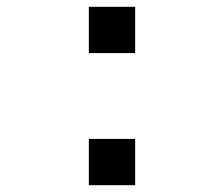

<svg xmlns="http://www.w3.org/2000/svg" viewBox="-20 -544 658 564"><path d="M377 -388H241V-524H377ZM241 -136H377V0H241Z"/></svg>

Font: Fragment Mono SC
Style: Regular
Weight: 400
Monospace: yes
Designer: Wei Huang based on Nimbus Sans by URW Studio, based on Helvetica by Max Miedinger.
Foundry: Wei Huang
Version: Version 1.012; ttfautohint (v1.8.4.7-5d5b)